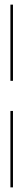

<svg xmlns="http://www.w3.org/2000/svg" viewBox="-20 -731 112 829"><path d="M25 78H36V-252H25ZM25 -382H36V-711H25Z"/></svg>

Font: Anybody Thin Condensed
Style: Regular
Weight: 100
Width: 3
Version: Version 1.113;gftools[0.9.25]